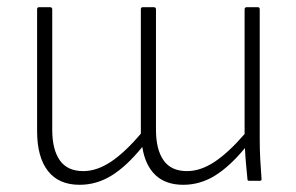

<svg xmlns="http://www.w3.org/2000/svg" viewBox="-20 -502 823 533"><path d="M201 11Q143 11 113 -27.5Q83 -66 83 -138V-476Q83 -482 88 -482H119Q125 -482 125 -476V-142Q125 -87 146 -57Q167 -27 211 -27Q249 -27 288 -53Q327 -79 371 -131V-476Q371 -482 376 -482H407Q413 -482 413 -476V-142Q413 -87 434 -57Q455 -27 499 -27Q537 -27 576 -53Q615 -79 659 -130V-476Q659 -482 665 -482H696Q701 -482 701 -476V-115Q701 -87 702.5 -59Q704 -31 706 -6Q707 0 701 0H672Q667 0 667 -4Q665 -25 663 -46.5Q661 -68 660 -91Q617 -39 576 -14Q535 11 489 11Q440 11 411.5 -16Q383 -43 375 -94Q331 -40 289.5 -14.5Q248 11 201 11Z"/></svg>

Font: Sofia Sans Semi Condensed ExtraLight
Style: Regular
Weight: 250
Version: Version 4.100